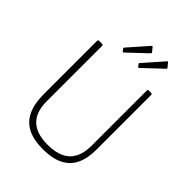

<svg xmlns="http://www.w3.org/2000/svg" viewBox="-269 -1096 1240 1240"><g transform="rotate(45 351.0 -476.0)"><path d="M598 -230Q598 -150 571 -96.5Q544 -43 489 -16.5Q434 10 351 10Q267 10 212.5 -17.5Q158 -45 131 -101.5Q104 -158 104 -245V-731Q104 -742 112 -742H140Q150 -742 150 -732V-226Q150 -129 200.5 -80.5Q251 -32 353 -32Q422 -32 467.5 -54Q513 -76 535.5 -119.5Q558 -163 558 -229V-733Q558 -742 566 -742H590Q598 -742 598 -733V-230ZM385 -959 407 -932Q410 -928 409.5 -926Q409 -924 404 -919L280 -802Q276 -799 273 -799Q270 -799 268 -803L259 -816Q254 -821 259 -826L376 -959Q381 -964 385 -959ZM526 -959 548 -932Q551 -928 550.5 -926Q550 -924 545 -919L421 -802Q417 -799 414 -799Q411 -799 409 -803L400 -816Q395 -821 400 -826L517 -959Q522 -964 526 -959Z"/></g></svg>

Font: Libre Franklin Thin Thin
Style: Regular
Weight: 250
Version: Version 3.000